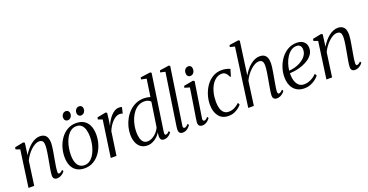

<svg xmlns="http://www.w3.org/2000/svg" viewBox="-34 -1576 4494 2343"><g transform="rotate(-20 2213.5 -404.0)"><path d="M171 -379Q191.5 -414.5 216.8 -444.8Q242 -475 270.2 -497.8Q298.5 -520.5 328.8 -533Q359 -545.5 389.5 -545.5Q438 -545.5 465.2 -516.2Q492.5 -487 492.5 -419.5Q492.5 -399.5 488.5 -369Q484.5 -338.5 478.8 -304.2Q473 -270 467 -238Q462 -208.5 456.5 -177Q451 -145.5 446.8 -117.5Q442.5 -89.5 442 -69.5Q442 -54 445 -46Q448 -38 456.5 -38Q466.5 -38 478.5 -44.8Q490.5 -51.5 505 -66.5L515.5 -47.5Q509.5 -37 494.8 -23.5Q480 -10 459.8 0Q439.5 10 415 10Q399.5 10 387.5 4.2Q375.5 -1.5 369.2 -14Q363 -26.5 363.5 -47Q364 -61 366.5 -81.8Q369 -102.5 373.2 -126.8Q377.5 -151 382.2 -177Q387 -203 391.5 -228Q395.5 -251.5 400 -276.8Q404.5 -302 408.2 -326.8Q412 -351.5 414.5 -374.2Q417 -397 417 -415Q417 -443 411 -459.2Q405 -475.5 391.8 -482.8Q378.5 -490 356.5 -490Q334.5 -490 307.5 -476Q280.5 -462 253.5 -437.2Q226.5 -412.5 202.8 -380.2Q179 -348 162.5 -312L119 0H45L111.5 -476.5L56.5 -496.5L61.5 -522L173.5 -544L191.5 -534Z M857.5 -545.5Q919 -545.5 960.5 -519.8Q1002 -494 1023.5 -445.5Q1045 -397 1045 -328.5Q1045 -265.5 1026.2 -205.2Q1007.5 -145 972.2 -96.2Q937 -47.5 887 -18.8Q837 10 775 10Q714 10 671.8 -15.5Q629.5 -41 608 -89Q586.5 -137 586.5 -204.5Q586.5 -268.5 605.5 -329.2Q624.5 -390 660 -439Q695.5 -488 745.8 -516.8Q796 -545.5 857.5 -545.5ZM850 -508.5Q813 -508.5 783.8 -490Q754.5 -471.5 732.8 -440Q711 -408.5 696.5 -368.8Q682 -329 674.8 -285.8Q667.5 -242.5 667.5 -201Q667.5 -142.5 681.5 -103.8Q695.5 -65 721.5 -46Q747.5 -27 783.5 -27Q819.5 -27 848.5 -45.5Q877.5 -64 899 -95.2Q920.5 -126.5 935 -165.8Q949.5 -205 956.8 -247.8Q964 -290.5 964 -331.5Q964 -383.5 952.2 -423.2Q940.5 -463 915.8 -485.8Q891 -508.5 850 -508.5ZM777 -611.5Q758.5 -611.5 746 -625.2Q733.5 -639 734 -662.5Q734.5 -688 750.8 -706.5Q767 -725 790.5 -725Q812.5 -725 824.2 -711.5Q836 -698 836 -678.5Q835.5 -648.5 818.8 -630Q802 -611.5 777 -611.5ZM949.5 -611.5Q931.5 -611.5 919 -625.2Q906.5 -639 906.5 -662.5Q907 -688 923.2 -706.5Q939.5 -725 963 -725Q985 -725 997 -711.5Q1009 -698 1008.5 -678.5Q1008.5 -648.5 991.8 -630Q975 -611.5 949.5 -611.5Z M1113 0 1181.5 -475.5 1125.5 -495.5 1130 -521 1242.5 -543 1260 -533.5 1250.5 -449 1237.5 -365.5Q1248 -395.5 1266 -426.8Q1284 -458 1307.2 -484.8Q1330.5 -511.5 1358.5 -527.8Q1386.5 -544 1417 -544Q1429 -544 1439 -542.5Q1449 -541 1454 -537.5L1435.5 -458Q1430 -462.5 1419.2 -464.8Q1408.5 -467 1395 -467Q1371 -467 1347 -453.2Q1323 -439.5 1301 -416.2Q1279 -393 1261 -364Q1243 -335 1231.5 -305L1187.5 0Z M1829 -75.5Q1827 -57.5 1829.8 -47.5Q1832.5 -37.5 1842 -37.5Q1852.5 -37.5 1864.2 -44.8Q1876 -52 1890.5 -66.5L1901.5 -47.5Q1895.5 -38 1881.8 -24.5Q1868 -11 1848.2 -0.5Q1828.5 10 1804 10Q1776 10 1764 -7.2Q1752 -24.5 1754.5 -57.5L1758.5 -97.5Q1743.5 -69.5 1716.8 -44.8Q1690 -20 1656.5 -5Q1623 10 1588.5 10Q1538.5 10 1504 -14.8Q1469.5 -39.5 1451.8 -84Q1434 -128.5 1434 -188Q1434 -236 1447 -286.2Q1460 -336.5 1485.2 -382.8Q1510.5 -429 1547.8 -466Q1585 -503 1633.5 -524.8Q1682 -546.5 1741.5 -546.5Q1762 -546.5 1783.5 -542.8Q1805 -539 1822.5 -533.5L1856 -760L1787.5 -774.5L1793.5 -799.5L1921.5 -817L1937 -806.5ZM1814 -476.5Q1803.5 -491 1781.8 -500.2Q1760 -509.5 1733.5 -509.5Q1689 -509.5 1653.8 -489.8Q1618.5 -470 1592.2 -436.8Q1566 -403.5 1548.5 -362Q1531 -320.5 1522.5 -276.2Q1514 -232 1514 -191Q1514 -140.5 1524.8 -106Q1535.5 -71.5 1555.5 -54Q1575.5 -36.5 1604 -36.5Q1637.5 -36.5 1670.2 -54.2Q1703 -72 1729 -101Q1755 -130 1767 -164Z M2068.5 -70Q2066 -54 2071.5 -46Q2077 -38 2085.5 -38Q2095.5 -38 2107.8 -45.2Q2120 -52.5 2137 -71L2148 -52.5Q2141 -41 2127 -26.5Q2113 -12 2092.8 -1Q2072.5 10 2046.5 10Q2030 10 2018.2 4.2Q2006.5 -1.5 2000.5 -14.8Q1994.5 -28 1995 -49.5Q1995 -53.5 1995.8 -60.8Q1996.5 -68 1997.5 -76.8Q1998.5 -85.5 1999.5 -93.5L2100 -760.5L2036.5 -775L2042.5 -799.5L2165 -817.5L2179 -807.5Z M2302.5 10Q2285.5 10 2272.5 3.8Q2259.5 -2.5 2253.2 -17.2Q2247 -32 2249.5 -56.5Q2251 -72 2256.5 -106.5Q2262 -141 2269.5 -187.5Q2277 -234 2285.2 -285.5Q2293.5 -337 2301.2 -387.2Q2309 -437.5 2315 -479L2250.5 -497.5L2255 -521L2377.5 -543L2396 -533L2324.5 -72.5Q2321.5 -53.5 2327.8 -45.8Q2334 -38 2341.5 -38Q2352 -38 2363 -44.5Q2374 -51 2390.5 -69.5L2402 -50.5Q2395.5 -40 2381.2 -25.8Q2367 -11.5 2347 -0.8Q2327 10 2302.5 10ZM2370.5 -608Q2349 -608 2336.8 -621.8Q2324.5 -635.5 2324.5 -659.5Q2324.5 -691 2341.8 -709.5Q2359 -728 2383 -728Q2403.5 -728 2415.5 -714.5Q2427.5 -701 2427.5 -678.5Q2427.5 -646 2410.5 -627Q2393.5 -608 2370.5 -608Z M2642.5 10Q2560 10 2516 -46.8Q2472 -103.5 2472 -197Q2472 -258 2490.8 -319.5Q2509.5 -381 2545.2 -432.2Q2581 -483.5 2632.8 -514.5Q2684.5 -545.5 2750.5 -545.5Q2776.5 -545.5 2806 -539.5Q2835.5 -533.5 2857 -522L2830.5 -431L2819 -435.5Q2807 -461 2794.5 -476Q2782 -491 2768 -497.2Q2754 -503.5 2736.5 -503.5Q2697.5 -503.5 2664 -481.2Q2630.5 -459 2605.5 -418.5Q2580.5 -378 2566.8 -323Q2553 -268 2553 -203Q2553.5 -154 2565 -117Q2576.5 -80 2600 -59Q2623.5 -38 2659.5 -38Q2688 -38 2711.8 -45.5Q2735.5 -53 2757.2 -67.2Q2779 -81.5 2801 -101.5L2814 -74.5Q2799 -56 2774 -36.5Q2749 -17 2716 -3.5Q2683 10 2642.5 10Z M3269.5 10Q3253 10 3241 4.2Q3229 -1.5 3223 -14Q3217 -26.5 3217 -47Q3217.5 -61 3220 -81.8Q3222.5 -102.5 3226.8 -126.8Q3231 -151 3235.5 -177Q3240 -203 3244.5 -228Q3248.5 -251.5 3253 -276.8Q3257.5 -302 3261.2 -326.8Q3265 -351.5 3267.5 -374.2Q3270 -397 3270 -415Q3270 -443 3263.5 -459.2Q3257 -475.5 3244 -482.8Q3231 -490 3211 -490Q3188 -490 3160.8 -476Q3133.5 -462 3106 -437Q3078.5 -412 3054.5 -379.5Q3030.5 -347 3014 -311L2971.5 0H2898.5L3003 -760L2941.5 -774.5L2946 -799.5L3067.5 -817L3082.5 -806.5L3023 -375.5Q3043 -411.5 3068 -442.2Q3093 -473 3121.5 -496.2Q3150 -519.5 3180.8 -532.5Q3211.5 -545.5 3243.5 -545.5Q3276 -545.5 3299 -532.8Q3322 -520 3334 -492.2Q3346 -464.5 3346 -419Q3346 -399 3342 -368.8Q3338 -338.5 3332 -304.2Q3326 -270 3320.5 -238Q3316.5 -216 3312.5 -192.2Q3308.5 -168.5 3304.5 -145.8Q3300.5 -123 3298 -103.5Q3295.5 -84 3294.5 -69.5Q3294.5 -54 3298.2 -45.8Q3302 -37.5 3311 -37.5Q3321.5 -37.5 3333.5 -45Q3345.5 -52.5 3362 -69L3372.5 -49.5Q3366 -39 3351.2 -25Q3336.5 -11 3315.8 -0.5Q3295 10 3269.5 10Z M3819 -86Q3804 -65.5 3775.2 -43Q3746.5 -20.5 3708.8 -5.2Q3671 10 3627.5 10Q3579 10 3543.5 -7Q3508 -24 3485 -53.5Q3462 -83 3451.2 -121Q3440.5 -159 3441 -201.5Q3441.5 -268.5 3463 -330.2Q3484.5 -392 3522 -440.5Q3559.5 -489 3610.2 -517.2Q3661 -545.5 3721 -545.5Q3763.5 -545.5 3791.8 -531.2Q3820 -517 3834.5 -491.8Q3849 -466.5 3849 -433.5Q3849 -391.5 3828 -358.2Q3807 -325 3772 -300.2Q3737 -275.5 3694.2 -259Q3651.5 -242.5 3606.8 -233.8Q3562 -225 3522 -224.5Q3520 -192.5 3525 -159.5Q3530 -126.5 3543.8 -98.8Q3557.5 -71 3581.2 -54.2Q3605 -37.5 3640.5 -37.5Q3668.5 -37.5 3696.5 -46Q3724.5 -54.5 3752 -71.2Q3779.5 -88 3804 -114ZM3708 -509.5Q3670.5 -509.5 3638.8 -487.8Q3607 -466 3582.8 -429.5Q3558.5 -393 3543.5 -348Q3528.5 -303 3523.5 -256.5Q3563.5 -259 3600.2 -269.2Q3637 -279.5 3668.2 -296.2Q3699.5 -313 3723 -334.8Q3746.5 -356.5 3759.5 -382.8Q3772.5 -409 3772.5 -438.5Q3772.5 -472.5 3756 -491Q3739.5 -509.5 3708 -509.5Z M4039.5 -379Q4060 -414.5 4085.2 -444.8Q4110.5 -475 4138.8 -497.8Q4167 -520.5 4197.2 -533Q4227.5 -545.5 4258 -545.5Q4306.5 -545.5 4333.8 -516.2Q4361 -487 4361 -419.5Q4361 -399.5 4357 -369Q4353 -338.5 4347.2 -304.2Q4341.5 -270 4335.5 -238Q4330.5 -208.5 4325 -177Q4319.5 -145.5 4315.2 -117.5Q4311 -89.5 4310.5 -69.5Q4310.5 -54 4313.5 -46Q4316.5 -38 4325 -38Q4335 -38 4347 -44.8Q4359 -51.5 4373.5 -66.5L4384 -47.5Q4378 -37 4363.2 -23.5Q4348.5 -10 4328.2 0Q4308 10 4283.5 10Q4268 10 4256 4.2Q4244 -1.5 4237.8 -14Q4231.5 -26.5 4232 -47Q4232.5 -61 4235 -81.8Q4237.5 -102.5 4241.8 -126.8Q4246 -151 4250.8 -177Q4255.5 -203 4260 -228Q4264 -251.5 4268.5 -276.8Q4273 -302 4276.8 -326.8Q4280.5 -351.5 4283 -374.2Q4285.5 -397 4285.5 -415Q4285.5 -443 4279.5 -459.2Q4273.5 -475.5 4260.2 -482.8Q4247 -490 4225 -490Q4203 -490 4176 -476Q4149 -462 4122 -437.2Q4095 -412.5 4071.2 -380.2Q4047.5 -348 4031 -312L3987.5 0H3913.5L3980 -476.5L3925 -496.5L3930 -522L4042 -544L4060 -534Z"/></g></svg>

Font: Merriweather 72pt Light
Style: Italic
Weight: 300
Italic angle: -7.8°
Version: Version 2.101